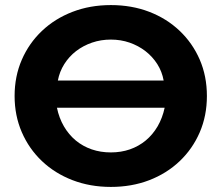

<svg xmlns="http://www.w3.org/2000/svg" viewBox="-20 -732 882 764"><path d="M421 11.8Q338.4 11.8 268.3 -15.2Q198.3 -42.2 146.8 -91.1Q95.3 -140 66.7 -206.1Q38.1 -272.2 38.1 -350Q38.1 -428.2 66.7 -494.1Q95.3 -560 146.8 -608.9Q198.3 -657.8 268.3 -684.8Q338.4 -711.8 421 -711.8Q504 -711.8 573.6 -685.1Q643.2 -658.4 694.7 -609.5Q746.2 -560.6 774.8 -494.7Q803.3 -428.8 803.3 -350Q803.3 -271.6 774.8 -205.5Q746.2 -139.4 694.7 -90.5Q643.2 -41.6 573.6 -14.9Q504 11.8 421 11.8ZM421 -125.5Q461.7 -125.5 496.8 -137.6Q531.8 -149.8 559.9 -173Q587.9 -196.3 607.2 -229.3Q626.4 -262.4 635.2 -303.3H206.6Q215 -262.4 234.3 -229.3Q253.5 -196.3 281.5 -173Q309.6 -149.8 345 -137.6Q380.3 -125.5 421 -125.5ZM210.2 -411.5H631.2Q624.8 -447.2 605.8 -477.1Q586.7 -506.9 558.7 -528.6Q530.6 -550.2 495.6 -562.4Q460.5 -574.5 421 -574.5Q381.5 -574.5 346.2 -562.4Q310.8 -550.2 282.7 -528.6Q254.7 -506.9 235.9 -477.1Q217 -447.2 210.2 -411.5Z"/></svg>

Font: Montserrat Alternates Thin
Style: Regular
Weight: 100
Designer: Julieta Ulanovsky
Foundry: Julieta Ulanovsky
Version: Version 9.000